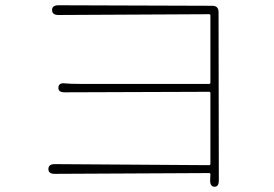

<svg xmlns="http://www.w3.org/2000/svg" viewBox="-20 -697 1040 730"><path d="M796 13Q779 13 779 -11L780 -34Q780 -39 775 -39L188 -36Q164 -36 164 -54Q164 -73 188 -73L775 -69Q780 -69 780 -74V-343Q780 -348 775 -348L226 -346Q201 -346 202 -364Q203 -383 227 -380Q244 -378 287 -378H775Q780 -378 780 -383V-638Q780 -643 775 -643L202 -640Q178 -640 178 -659Q178 -677 202 -677L787 -675Q811 -675 811 -651L812 -11Q812 13 796 13Z"/></svg>

Font: Resource Han Rounded KR ExtraLight
Style: Regular
Weight: 250
Designer: Cyano Hao (round all glyphs); Ryoko NISHIZUKA 西塚涼子 (kana, bopomofo & ideographs); Paul D. Hunt (Latin, Greek & Cyrillic)
Foundry: Cyano Hao
Version: 0.990